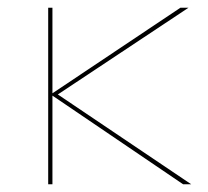

<svg xmlns="http://www.w3.org/2000/svg" viewBox="-20 -478 540 498"><path d="M455 0 116 -230V0H105V-458H116V-236L448 -458H469L130 -233L476 0Z"/></svg>

Font: Ysabeau SC Hairline
Style: Regular
Weight: 100
Designer: Christian Thalmann (Catharsis Fonts)
Version: Version 0.003